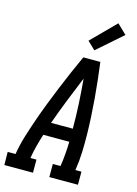

<svg xmlns="http://www.w3.org/2000/svg" viewBox="-167 -1059 810 1134"><g transform="rotate(15 238.0 -491.5)"><path d="M-23 0 -24 -80H24Q33 -136 50 -191.5Q67 -247 86 -301.5Q105 -356 126 -410.5Q147 -465 169.5 -519.5Q192 -574 215 -627.5Q238 -681 263 -735H367Q374 -681 380 -627.5Q386 -574 390.5 -519.5Q395 -465 398 -410.5Q401 -356 402 -301.5Q403 -247 401 -191.5Q399 -136 390 -80H427V0H252V-80H299Q305 -118 308 -156Q311 -194 312 -232H153Q141 -194 131 -156Q121 -118 115 -80H152V0ZM179 -312H312Q312 -388 308 -463.5Q304 -539 297 -614Q266 -539 236 -463.5Q206 -388 179 -312ZM315 -792 267 -838 411 -983 469 -927Z"/></g></svg>

Font: Iosevka Curly Slab Medium
Style: Italic
Weight: 500
Italic angle: -9°
Monospace: yes
Designer: Belleve Invis
Foundry: Belleve Invis
Version: Version 22.1.2; ttfautohint (v1.8.4)